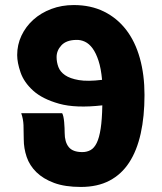

<svg xmlns="http://www.w3.org/2000/svg" viewBox="-20 -728 640 760"><path d="M204 -502Q204 -482 211 -463Q218 -444 237.5 -430.5Q257 -417 292 -411Q327 -405 384 -412Q380 -457 370 -487.5Q360 -518 346.5 -536.5Q333 -555 316 -563Q299 -571 280 -570Q242 -569 223 -548.5Q204 -528 204 -502ZM300 12Q237 12 194 -4Q151 -20 124 -46.5Q97 -73 85.5 -107Q74 -141 74 -177Q74 -209 73 -233Q72 -257 64 -280H226Q229 -275 231 -265.5Q233 -256 234 -244.5Q235 -233 235.5 -221.5Q236 -210 236 -202Q236 -166 252 -146Q268 -126 306 -126Q324 -126 338.5 -134Q353 -142 363 -162.5Q373 -183 378.5 -219Q384 -255 385 -311Q280 -299 214 -317.5Q148 -336 111.5 -369Q75 -402 61.5 -441Q48 -480 48 -510Q48 -551 65 -587Q82 -623 112 -650Q142 -677 183 -692.5Q224 -708 272 -708Q339 -708 391 -682.5Q443 -657 479 -610.5Q515 -564 533.5 -498Q552 -432 552 -352Q552 -267 537 -199.5Q522 -132 491.5 -85Q461 -38 413.5 -13Q366 12 300 12Z"/></svg>

Font: Source Code Pro Black
Style: Regular
Weight: 900
Monospace: yes
Designer: Paul D. Hunt, Teo Tuominen
Foundry: Adobe Systems Incorporated
Version: Version 2.030;PS 1.000;hotconv 16.6.51;makeotf.lib2.5.65220